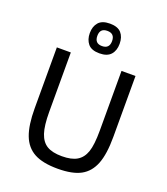

<svg xmlns="http://www.w3.org/2000/svg" viewBox="-165 -1037 1016 1166"><g transform="rotate(20 343.0 -453.5)"><path d="M597.2 -282.2Q597.2 -171.4 572.3 -107.4Q547.4 -43.5 493.9 -14.2Q440.4 15.1 344.2 15.1Q248.5 15.1 193.4 -14.6Q138.2 -44.4 113.5 -108.9Q88.9 -173.3 88.9 -282.2V-675.8H179.2V-292Q179.2 -203.1 195.3 -155Q211.4 -106.9 246.3 -85.9Q281.2 -64.9 342.8 -64.9Q404.8 -64.9 439.9 -85.7Q475.1 -106.4 491 -151.9Q506.8 -197.3 506.8 -290V-675.8H597.2ZM343.3 -730Q292 -730 269.5 -757.1Q247.1 -784.2 247.1 -826.2Q247.1 -869.1 270 -895.5Q293 -921.9 343.3 -921.9Q394 -921.9 417 -896Q439.9 -870.1 439.9 -826.2Q439.9 -782.2 416.5 -756.1Q393.1 -730 343.3 -730ZM391.1 -826.2Q391.1 -875 343.3 -875Q295.9 -875 295.9 -826.2Q295.9 -776.9 343.3 -776.9Q391.1 -776.9 391.1 -826.2Z"/></g></svg>

Font: Lorenzo Sans
Style: Regular
Weight: 400
Foundry: Intel Corporation
Version: Version 1.00; ttfautohint (v1.5)